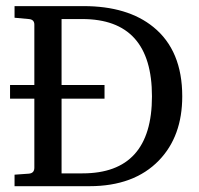

<svg xmlns="http://www.w3.org/2000/svg" viewBox="-20 -644 666 644"><path d="M591.3 -320.8Q591.3 -187 513.2 -106Q429.7 -19.5 279.8 -19.5H28.8V-58.1L76.7 -61.5Q95.2 -63 95.2 -81.5V-313H13.7V-358.9H95.2V-561.5Q95.2 -578.6 76.7 -580.1L28.8 -584.5V-623.5H260.3Q408.2 -623.5 494.6 -553.2Q591.3 -474.6 591.3 -320.8ZM489.7 -320.8Q489.7 -580.1 255.9 -580.1H186.5V-358.9H330.6V-313H186.5V-62.5H256.8Q489.7 -62.5 489.7 -320.8Z"/></svg>

Font: Annapurna SIL
Style: Regular
Weight: 400
Designer: Peter Martin, Annie Olsen
Foundry: SIL International
Version: Version 2.000